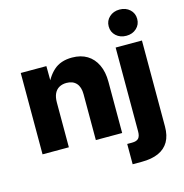

<svg xmlns="http://www.w3.org/2000/svg" viewBox="-132 -866 1140 1191"><g transform="rotate(-15 437.5 -270.0)"><path d="M217.8 -287.1V0H48.8V-522.5H213.4L214.4 -384.3H193.4Q216.8 -451.7 261.5 -492.2Q306.2 -532.7 379.9 -532.7Q436.5 -532.7 476.6 -508.3Q516.6 -483.9 538.3 -438.2Q560.1 -392.6 560.1 -329.1V0H391.1V-294.9Q391.1 -340.8 368.9 -365.2Q346.7 -389.6 306.2 -389.6Q279.3 -389.6 259.3 -378.4Q239.3 -367.2 228.5 -344.5Q217.8 -321.8 217.8 -287.1ZM658.2 -522.5H827.1V29.8Q827.1 88.4 804.7 127Q782.2 165.5 738.8 184.8Q695.3 204.1 631.3 204.1H572.8V73.7H604Q633.3 73.7 645.8 60.1Q658.2 46.4 658.2 15.6ZM742.2 -575.7Q702.6 -575.7 676.5 -599.6Q650.4 -623.5 650.4 -660.2Q650.4 -696.3 676.5 -720.2Q702.6 -744.1 741.7 -744.1Q781.7 -744.1 807.6 -720.2Q833.5 -696.3 833.5 -659.7Q833.5 -623.5 807.6 -599.6Q781.7 -575.7 742.2 -575.7Z"/></g></svg>

Font: Inter 28pt ExtraBold
Style: Regular
Weight: 800
Designer: Rasmus Andersson
Foundry: rsms
Version: Version 4.001;git-66647c0bb